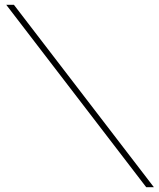

<svg xmlns="http://www.w3.org/2000/svg" viewBox="-20 -686 662 801"><path d="M590 95 6 -666H38L622 95Z"/></svg>

Font: Fleur De Leah
Style: Regular
Weight: 400
Designer: Robert E. Leuschke
Foundry: Robert E. Leuschke
Version: Version 1.010; ttfautohint (v1.8.3)